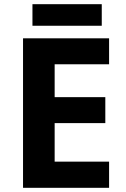

<svg xmlns="http://www.w3.org/2000/svg" viewBox="-20 -897 600 917"><path d="M501 0H90V-714H501V-590H241V-433H483V-309H241V-125H501ZM466 -877V-774H135V-877Z"/></svg>

Font: Noto Sans NKo Unjoined
Style: Bold
Weight: 700
Designer: Monotype Design Team
Foundry: Monotype Imaging Inc.
Version: Version 2.004